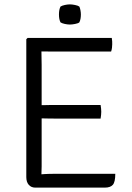

<svg xmlns="http://www.w3.org/2000/svg" viewBox="-20 -856 602 876"><path d="M100 -677 106 -683H169V-624Q169 -603 169.5 -591.8Q170 -580.5 170 -560V-97Q170 -87.5 169.5 -79Q169 -70.5 169 -60V0H141Q122.5 0 111.2 -12.8Q100 -25.5 100 -48ZM439 -377Q440.5 -369 441.2 -360.5Q442 -352 442 -346Q442 -340 441.2 -331.8Q440.5 -323.5 439 -315H229Q218 -315 204 -315.2Q190 -315.5 174.8 -315.8Q159.5 -316 145 -316V-376Q159.5 -376 174.8 -376.2Q190 -376.5 204 -376.8Q218 -377 229 -377ZM490 -683Q491.5 -675 491.8 -667.5Q492 -660 492 -654Q492 -648 491 -638.8Q490 -629.5 487 -621H229Q218 -621 204 -621Q190 -621 174.8 -621.2Q159.5 -621.5 145 -622V-683ZM506 -63Q506 -25.5 494.8 -12.8Q483.5 0 458 0H145V-59Q164 -60.5 183.5 -61.8Q203 -63 230 -63ZM249 -790Q249 -812 256 -826Q263 -830.5 275.5 -833.2Q288 -836 299 -836Q309 -836 322.5 -833.2Q336 -830.5 342 -826Q345 -820 347 -809.5Q349 -799 349 -790Q349 -768 342 -754Q337 -749.5 323 -746.8Q309 -744 299 -744Q288 -744 275.5 -746.8Q263 -749.5 256 -754Q249 -768 249 -790Z"/></svg>

Font: Signika Negative Light Light
Style: Regular
Weight: 300
Version: Version 2.001